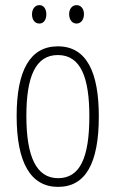

<svg xmlns="http://www.w3.org/2000/svg" viewBox="-20 -720 452 750"><path d="M105 -664C105 -643 116 -628 134 -628C150 -628 161 -642 161 -664C161 -686 150 -700 134 -700C116 -700 105 -684 105 -664ZM250 -665C250 -643 262 -628 279 -628C296 -628 308 -643 308 -665C308 -687 295 -700 279 -700C262 -700 250 -685 250 -665ZM366 -265C366 -437 319 -539 206 -539C97 -539 45 -444 45 -267C45 -84 100 10 207 10C314 10 366 -82 366 -265ZM83 -267C83 -421 119 -505 206 -505C296 -505 329 -416 329 -266C329 -101 291 -24 207 -24C122 -24 83 -108 83 -267Z"/></svg>

Font: Noto Sans Thai Looped ExtraCondensed ExtraLight
Style: Regular
Weight: 200
Width: 2
Designer: Sasikarn Vongin, Ben Mitchell
Foundry: The Fontpad Ltd
Version: Version 1.001